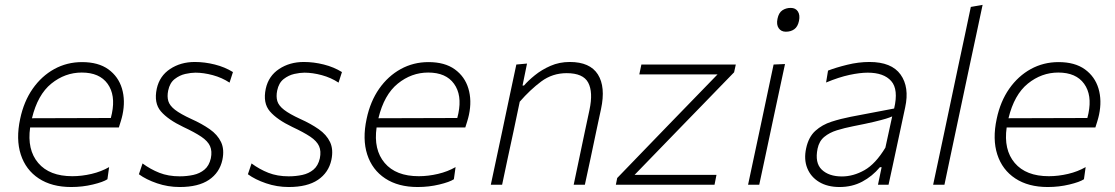

<svg xmlns="http://www.w3.org/2000/svg" viewBox="-20 -760 4586 790"><path d="M273 9.5Q193 9.5 139.5 -25.8Q86 -61 65.5 -124.2Q45 -187.5 63 -271Q78 -342.5 114.5 -394.8Q151 -447 203.2 -475.8Q255.5 -504.5 317.5 -504.5Q384.5 -504.5 425.8 -474.8Q467 -445 481.8 -395.8Q496.5 -346.5 484 -287.5Q481.5 -275.5 477 -261Q472.5 -246.5 469 -235.5H104Q91 -144 137.2 -89.5Q183.5 -35 277.5 -35Q316.5 -35 356.8 -44.5Q397 -54 429 -72.5L422 -22.5Q404.5 -11 362 -0.8Q319.5 9.5 273 9.5ZM316.5 -461.5Q247.5 -461.5 191.2 -416Q135 -370.5 111.5 -273.5L436 -274.5Q438.5 -284.5 440.5 -293.5Q456 -369 422.8 -415.2Q389.5 -461.5 316.5 -461.5Z M719.5 9.5Q671 9.5 626.2 -5.8Q581.5 -21 551.5 -43L566.5 -87.5Q599 -63.5 635.8 -49Q672.5 -34.5 719.5 -34.5Q748.5 -34.5 775.2 -40.2Q802 -46 821.2 -62Q840.5 -78 847.5 -108.5Q853.5 -138 844.2 -158.8Q835 -179.5 808.2 -197.5Q781.5 -215.5 734.5 -237.5Q671.5 -267.5 642 -301.8Q612.5 -336 625 -395Q636.5 -447.5 680 -476.2Q723.5 -505 781.5 -505Q822.5 -505 864 -494.5Q905.5 -484 938.5 -463.5L924.5 -420Q893.5 -440.5 855.5 -450.8Q817.5 -461 784 -461Q766 -461 742.5 -455.8Q719 -450.5 698.8 -434.8Q678.5 -419 672 -387.5Q667 -363 672.5 -344.2Q678 -325.5 700.2 -308.2Q722.5 -291 767 -270.5Q810.5 -251 842.8 -228.5Q875 -206 889.5 -175.5Q904 -145 895 -102Q883.5 -49.5 839.8 -20Q796 9.5 719.5 9.5Z M1168 9.5Q1119.5 9.5 1074.8 -5.8Q1030 -21 1000 -43L1015 -87.5Q1047.5 -63.5 1084.2 -49Q1121 -34.5 1168 -34.5Q1197 -34.5 1223.8 -40.2Q1250.5 -46 1269.8 -62Q1289 -78 1296 -108.5Q1302 -138 1292.8 -158.8Q1283.5 -179.5 1256.8 -197.5Q1230 -215.5 1183 -237.5Q1120 -267.5 1090.5 -301.8Q1061 -336 1073.5 -395Q1085 -447.5 1128.5 -476.2Q1172 -505 1230 -505Q1271 -505 1312.5 -494.5Q1354 -484 1387 -463.5L1373 -420Q1342 -440.5 1304 -450.8Q1266 -461 1232.5 -461Q1214.5 -461 1191 -455.8Q1167.5 -450.5 1147.2 -434.8Q1127 -419 1120.5 -387.5Q1115.5 -363 1121 -344.2Q1126.5 -325.5 1148.8 -308.2Q1171 -291 1215.5 -270.5Q1259 -251 1291.2 -228.5Q1323.5 -206 1338 -175.5Q1352.5 -145 1343.5 -102Q1332 -49.5 1288.2 -20Q1244.5 9.5 1168 9.5Z M1698.5 9.5Q1618.5 9.5 1565 -25.8Q1511.5 -61 1491 -124.2Q1470.5 -187.5 1488.5 -271Q1503.5 -342.5 1540 -394.8Q1576.5 -447 1628.8 -475.8Q1681 -504.5 1743 -504.5Q1810 -504.5 1851.2 -474.8Q1892.5 -445 1907.2 -395.8Q1922 -346.5 1909.5 -287.5Q1907 -275.5 1902.5 -261Q1898 -246.5 1894.5 -235.5H1529.5Q1516.5 -144 1562.8 -89.5Q1609 -35 1703 -35Q1742 -35 1782.2 -44.5Q1822.5 -54 1854.5 -72.5L1847.5 -22.5Q1830 -11 1787.5 -0.8Q1745 9.5 1698.5 9.5ZM1742 -461.5Q1673 -461.5 1616.8 -416Q1560.5 -370.5 1537 -273.5L1861.5 -274.5Q1864 -284.5 1866 -293.5Q1881.5 -369 1848.2 -415.2Q1815 -461.5 1742 -461.5Z M1999.5 0Q2011.5 -56 2022.5 -108Q2033.5 -160 2046.5 -220.5L2057 -270.5Q2066.5 -316 2078.8 -373.8Q2091 -431.5 2104.5 -494.5L2148.5 -498.5L2130 -408H2136Q2152.5 -427.5 2180.5 -450.2Q2208.5 -473 2245 -489Q2281.5 -505 2324.5 -505Q2407.5 -505 2440 -453.8Q2472.5 -402.5 2453 -311.5Q2448.5 -290.5 2444 -269.8Q2439.5 -249 2433.5 -220.5Q2421 -160 2409.8 -108Q2398.5 -56 2386.5 0H2340.5Q2352.5 -56.5 2363.2 -108Q2374 -159.5 2386.5 -219L2405.5 -308Q2421 -381 2400.2 -420Q2379.5 -459 2311.5 -459Q2253 -459 2207 -424.8Q2161 -390.5 2118.5 -341.5L2093 -220Q2080 -159.5 2068.8 -107.8Q2057.5 -56 2046 0Z M2514 0 2519.5 -27.5Q2577 -87 2631.8 -143.8Q2686.5 -200.5 2734 -249.5L2932.5 -454H2610.5L2619 -494.5H3007.5L3000.5 -462.5Q2975 -436.5 2940.5 -400.8Q2906 -365 2868.5 -326.5Q2831 -288 2797.5 -253.5L2591 -40.5H2928L2920 0Z M3058 0Q3070 -56 3080.8 -107.2Q3091.5 -158.5 3105 -220.5L3115.5 -270Q3129 -333 3140 -386Q3151 -439 3163 -494.5L3210 -496.5Q3197.5 -439 3186.5 -386.8Q3175.5 -334.5 3161.5 -270L3151 -220.5Q3138 -159 3127 -107.5Q3116 -56 3104 0ZM3213.5 -629.5Q3194 -629.5 3184 -644Q3174 -658.5 3179 -682.5Q3184 -707.5 3199 -717.5Q3214 -727.5 3233.5 -727.5Q3253.5 -727.5 3263 -712.8Q3272.5 -698 3267.5 -674Q3262.5 -650 3248.2 -639.8Q3234 -629.5 3213.5 -629.5Z M3434.5 9.5Q3385 9.5 3350.5 -11.2Q3316 -32 3301.5 -68.2Q3287 -104.5 3297 -150Q3307 -196.5 3335 -221.8Q3363 -247 3401.2 -259.2Q3439.5 -271.5 3480.5 -279.5L3659 -313.5Q3677.5 -392 3647 -426.5Q3616.5 -461 3550.5 -461Q3518.5 -461 3475.2 -451.8Q3432 -442.5 3379 -420.5L3387 -469.5Q3419 -482 3465.8 -493.5Q3512.5 -505 3557.5 -505Q3648.5 -505 3685.5 -453.2Q3722.5 -401.5 3704.5 -318.5Q3700 -297 3694.2 -270.5Q3688.5 -244 3681.5 -211L3666.5 -141Q3660 -110.5 3652.5 -75.8Q3645 -41 3636 0H3592.5L3607.5 -72H3600.5Q3569 -34.5 3527.5 -12.5Q3486 9.5 3434.5 9.5ZM3444 -34Q3491 -34 3536.8 -59.8Q3582.5 -85.5 3623 -152.5L3651 -281Q3641 -276.5 3624.8 -271.5Q3608.5 -266.5 3577.2 -259Q3546 -251.5 3490 -240.5Q3454.5 -233.5 3423.8 -224Q3393 -214.5 3371.8 -197Q3350.5 -179.5 3344 -148.5Q3332 -90 3361.2 -62Q3390.5 -34 3444 -34Z M3819.5 0Q3831.5 -56 3842.5 -108Q3853.5 -160 3866.5 -221L3924 -493.5Q3937.5 -556.5 3950.2 -616Q3963 -675.5 3974.5 -731.5L4023 -740Q4010 -678.5 3997.2 -618.5Q3984.5 -558.5 3970.5 -494L3912.5 -220.5Q3899.5 -158.5 3888.5 -107.2Q3877.5 -56 3866 0Z M4291 9.5Q4211 9.5 4157.5 -25.8Q4104 -61 4083.5 -124.2Q4063 -187.5 4081 -271Q4096 -342.5 4132.5 -394.8Q4169 -447 4221.2 -475.8Q4273.5 -504.5 4335.5 -504.5Q4402.5 -504.5 4443.8 -474.8Q4485 -445 4499.8 -395.8Q4514.5 -346.5 4502 -287.5Q4499.5 -275.5 4495 -261Q4490.5 -246.5 4487 -235.5H4122Q4109 -144 4155.2 -89.5Q4201.5 -35 4295.5 -35Q4334.5 -35 4374.8 -44.5Q4415 -54 4447 -72.5L4440 -22.5Q4422.5 -11 4380 -0.8Q4337.5 9.5 4291 9.5ZM4334.5 -461.5Q4265.5 -461.5 4209.2 -416Q4153 -370.5 4129.5 -273.5L4454 -274.5Q4456.5 -284.5 4458.5 -293.5Q4474 -369 4440.8 -415.2Q4407.5 -461.5 4334.5 -461.5Z"/></svg>

Font: Commissioner ExtraLight
Style: Italic
Weight: 200
Italic angle: -12°
Designer: Kostas Bartsokas
Foundry: Kostas Bartsokas
Version: Version 1.000; ttfautohint (v1.8.3)